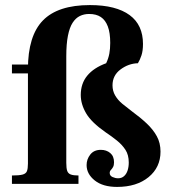

<svg xmlns="http://www.w3.org/2000/svg" viewBox="-20 -724 667 756"><path d="M441 12Q385 12 353 -13.5Q321 -39 321 -74Q321 -97 335.5 -115.5Q350 -134 377 -134Q399 -134 414 -121.5Q429 -109 429 -85Q429 -73 425 -66Q421 -59 416.5 -54.5Q412 -50 412 -43Q412 -32 423 -27Q434 -22 445 -22Q459 -22 468.5 -30.5Q478 -39 482.5 -53Q487 -67 487 -84Q487 -114 474 -134Q461 -154 440.5 -170.5Q420 -187 396 -203Q340 -242 319 -278Q298 -314 298 -350Q298 -395 323.5 -426Q349 -457 398 -475Q407 -494 410.5 -513Q414 -532 414 -555Q414 -595 404.5 -620Q395 -645 377 -657Q359 -669 331 -669Q311 -669 294.5 -661Q278 -653 266 -634.5Q254 -616 247.5 -583.5Q241 -551 241 -502V-83Q241 -62 244.5 -51.5Q248 -41 258.5 -37Q269 -33 289 -33V0H27V-33Q55 -33 68.5 -36.5Q82 -40 86 -50Q90 -60 90 -80V-452Q90 -583 149 -643.5Q208 -704 334 -704Q386 -704 425 -694Q464 -684 490.5 -664.5Q517 -645 530 -616.5Q543 -588 543 -551Q543 -524 537 -506Q531 -488 523 -475Q486 -474 454.5 -450.5Q423 -427 423 -388Q423 -366 433.5 -348Q444 -330 461.5 -315.5Q479 -301 499 -286Q532 -262 557.5 -238Q583 -214 597.5 -187.5Q612 -161 612 -127Q612 -65 565 -26.5Q518 12 441 12ZM27 -435V-470H148V-435Z"/></svg>

Font: Frank Ruhl Libre ExtraBold
Style: Regular
Weight: 800
Designer: Yanek Iontef
Foundry: Fontef
Version: Version 6.003;gftools[0.9.30]